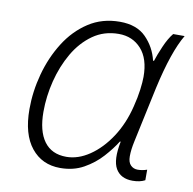

<svg xmlns="http://www.w3.org/2000/svg" viewBox="-67 -608 687 685"><g transform="rotate(10 276.5 -265.5)"><path d="M193.8 9.8Q127.9 9.8 88.9 -38.8Q49.8 -87.4 49.8 -178.2Q49.8 -242.2 67.1 -306.2Q84.5 -370.1 117.9 -423.3Q151.4 -476.6 200.7 -508.8Q250 -541 314 -541Q375.5 -541 409.2 -506.6Q442.9 -472.2 454.1 -424.8H457.5Q464.4 -446.8 478.3 -479Q492.2 -511.2 508.3 -530.8H549.8Q511.7 -466.8 481.4 -330.6L438.5 -129.9Q431.6 -98.6 431.6 -74.7Q431.6 -52.7 441.9 -42.5Q452.1 -32.2 467.3 -32.2Q483.9 -32.2 501 -38.1V0Q482.9 9.8 456.1 9.8Q413.1 9.8 395 -21.2Q377 -52.2 390.6 -120.1H387.7Q370.1 -91.8 343 -61.8Q315.9 -31.7 278.8 -11Q241.7 9.8 193.8 9.8ZM208.5 -33.2Q251 -33.2 292.5 -61.3Q334 -89.4 366.5 -138.7Q398.9 -188 414.6 -252Q423.3 -286.1 427 -314.9Q430.7 -343.8 430.7 -361.8Q430.7 -427.7 399.2 -462.6Q367.7 -497.6 317.4 -497.6Q264.6 -497.6 224.1 -469Q183.6 -440.4 156.2 -393.3Q128.9 -346.2 114.7 -289.8Q100.6 -233.4 100.6 -177.7Q100.6 -107.9 127.9 -70.6Q155.3 -33.2 208.5 -33.2Z"/></g></svg>

Font: Open Sans Light
Style: Italic
Weight: 300
Italic angle: -12°
Designer: Monotype Design Team
Foundry: Monotype Imaging Inc.
Version: Version 3.003; ttfautohint (v1.8.4)